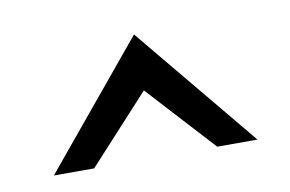

<svg xmlns="http://www.w3.org/2000/svg" viewBox="-39 -806 510 338"><g transform="rotate(-10 216.0 -637.0)"><path d="M34 -527H106L216 -647L326 -527H398L216 -747Z"/></g></svg>

Font: Charger Sport
Style: Regular
Weight: 400
Designer: Jasper
Foundry: Cannot Into Space Fonts
Version: Version 1.1